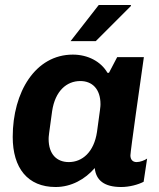

<svg xmlns="http://www.w3.org/2000/svg" viewBox="-20 -740 638 770"><path d="M263 -575H364L505 -716V-720H376ZM557 -511H450L417 -448H411C385 -493 333 -521 272 -521C122 -521 31 -371 31 -191C31 -66 91 10 203 10C266 10 321 -21 360 -66C365 -17 398 10 466 10C500 10 535 0 556 -11L570 -104C560 -97 542 -90 528 -90C512 -90 503 -100 503 -117C503 -132 544 -421 557 -511ZM369 -211C357 -130 310 -90 256 -90C208 -90 175 -121 175 -183C175 -192 176 -201 189 -294C201 -375 247 -415 302 -415C349 -415 383 -384 383 -322C383 -313 382 -304 369 -211Z"/></svg>

Font: Chivo
Style: Bold Italic
Weight: 700
Italic angle: -8°
Designer: Hector Gatti
Foundry: Omnibus-Type
Version: Version 1.003;PS 001.003;hotconv 1.0.70;makeotf.lib2.5.58329